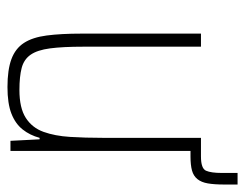

<svg xmlns="http://www.w3.org/2000/svg" viewBox="-91 -557 656 514"><g transform="rotate(90 237.0 -300.0)"><path d="M358 -482V-510H399Q431 -510 437 -523.5Q443 -537 443 -566V-608H474V-573Q474 -546 471 -528.5Q468 -511 459.5 -500.5Q451 -490 436.5 -486Q422 -482 399 -482ZM213 8Q167 8 138.5 -2.5Q110 -13 95 -36Q80 -59 75 -97Q70 -135 70 -190V-510H105V-195Q105 -140 109.5 -106Q114 -72 126.5 -54Q139 -36 162 -30Q185 -24 221 -24Q269 -24 295.5 -41Q322 -58 333 -88.5Q344 -119 346.5 -159.5Q349 -200 349 -246V-510H384V0H357L353 -78H349Q342 -52 326.5 -32.5Q311 -13 284 -2.5Q257 8 213 8Z"/></g></svg>

Font: Saira Condensed Thin
Style: Regular
Weight: 250
Width: 3
Designer: Hector Gatti with collaboration of the Omnibus-Type team
Foundry: Omnibus-Type
Version: Version 1.101